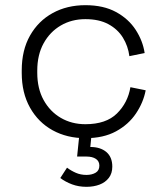

<svg xmlns="http://www.w3.org/2000/svg" viewBox="-20 -520 643 742"><path d="M64 -238V-248Q64 -326 96 -382.5Q128 -439 183.5 -469.5Q239 -500 310 -500Q380 -500 428.5 -473.5Q477 -447 504.5 -404.5Q532 -362 539 -315L480 -303Q475 -342 455 -374.5Q435 -407 399 -426.5Q363 -446 310 -446Q257 -446 215 -421.5Q173 -397 148.5 -352.5Q124 -308 124 -247V-239Q124 -178 148.5 -133.5Q173 -89 215 -64.5Q257 -40 310 -40Q390 -40 432 -81.5Q474 -123 484 -183L543 -171Q534 -124 505.5 -81.5Q477 -39 428.5 -12.5Q380 14 310 14Q239 14 183.5 -16.5Q128 -47 96 -104Q64 -161 64 -238ZM213 168 239 128Q255 140 273.5 148Q292 156 314 156Q335 156 349.5 147.5Q364 139 364 120Q364 103 350.5 94Q337 85 314 85H278L289 -22H336L329 48Q368 48 391 67.5Q414 87 414 124Q414 150 400.5 167.5Q387 185 364.5 193.5Q342 202 314 202Q284 202 258.5 192.5Q233 183 213 168Z"/></svg>

Font: Space 7353
Style: Regular
Weight: 400
Designer: Christine Claussen + Ruben Lyon  (Space 7353)
Version: Version 1.000;FEAKit 1.0